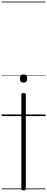

<svg xmlns="http://www.w3.org/2000/svg" viewBox="-20 -1435 582 2374"><path d="M271 919Q244 919 244 900V-266Q244 -275 251 -280Q258 -285 271 -285Q299 -285 299 -266V900Q299 910 291.5 914.5Q284 919 271 919ZM271 -413Q249 -413 237.5 -426Q226 -439 226 -464Q226 -490 237.5 -502.5Q249 -515 271 -515Q294 -515 305.5 -502.5Q317 -490 316 -464Q316 -439 304.5 -426Q293 -413 271 -413ZM0 895H542V905H0ZM0 -20H542V0H0ZM0 -505H542V-500H0ZM0 -1415H542V-1405H0Z"/></svg>

Font: Playwrite BE WAL Guides
Style: Regular
Weight: 400
Designer: Veronika Burian, José Scaglione
Foundry: TypeTogether
Version: Version 1.003